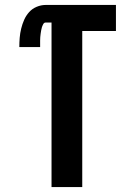

<svg xmlns="http://www.w3.org/2000/svg" viewBox="-20 -755 540 775"><path d="M188 0V-664H164Q158 -664 154.5 -657.5Q151 -651 149 -644.5Q147 -638 146 -631.5Q145 -625 144 -618.5Q143 -612 142.5 -605Q142 -598 142 -591.5Q142 -585 142 -578.5Q142 -572 142 -565H58Q58 -584 59.5 -602.5Q61 -621 65.5 -639.5Q70 -658 77.5 -675Q85 -692 97.5 -706Q110 -720 128 -727.5Q146 -735 164 -735H448V-630H312V0Z"/></svg>

Font: Iosevka Term Curly Extrabold
Style: Regular
Weight: 800
Designer: Belleve Invis
Foundry: Belleve Invis
Version: Version 32.3.0